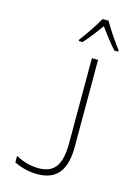

<svg xmlns="http://www.w3.org/2000/svg" viewBox="-140 -1021 781 1108"><g transform="rotate(15 250.0 -467.0)"><path d="M230 -798V-790H253C284 -823 321 -873 348 -910C376 -872 411 -824 443 -790H466V-798C440 -831 390 -904 366 -948H330C307 -906 260 -837 230 -798ZM196 14C320 14 366 -62 366 -197V-714H329V-207C329 -81 293 -21 195 -21C142 -21 96 -37 58 -58V-19C99 1 145 14 196 14Z"/></g></svg>

Font: Noto Sans Mono ExtraCondensed ExtraLight
Style: Regular
Weight: 200
Width: 2
Designer: Monotype Design Team
Foundry: Monotype Imaging Inc.
Version: Version 2.014